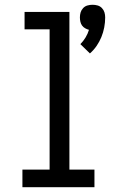

<svg xmlns="http://www.w3.org/2000/svg" viewBox="-20 -785 490 805"><path d="M357 -561 317 -600Q329 -612 338.5 -627.5Q348 -643 353 -660Q345 -662 337 -666.5Q329 -671 324 -678Q319 -685 317 -694Q315 -703 315 -712Q315 -723 318 -733Q321 -743 328.5 -751Q336 -759 346.5 -762Q357 -765 368 -765Q379 -765 389.5 -762Q400 -759 407.5 -751Q415 -743 418 -733Q421 -723 421 -712Q421 -691 417 -670Q413 -649 405 -629.5Q397 -610 385 -592.5Q373 -575 357 -561ZM74 0V-74H188V-662H83V-735H271V-74H376V0Z"/></svg>

Font: Zed Sans Extended
Style: Regular
Weight: 400
Width: 7
Designer: Belleve Invis
Foundry: Belleve Invis
Version: Version 1.0.0; ttfautohint (v1.8.4)